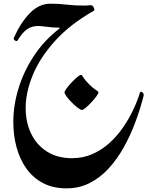

<svg xmlns="http://www.w3.org/2000/svg" viewBox="-20 -743 861 1056"><path d="M521.5 -234.9Q521.5 -228.5 510 -212.9Q498.5 -197.3 482.4 -179.9Q466.3 -162.6 451.7 -150.4Q437 -138.2 431.2 -138.2Q423.3 -138.2 407.7 -150.1Q392.1 -162.1 375.2 -179Q358.4 -195.8 346.7 -211.4Q335 -227.1 335 -234.9Q335 -241.7 346.4 -257.1Q357.9 -272.5 374 -289.6Q390.1 -306.6 404.5 -318.8Q418.9 -331.1 425.3 -331.1Q430.7 -330.6 438.5 -317.1Q446.3 -303.7 470.2 -279.3Q494.1 -255.9 507.8 -248Q521.5 -240.2 521.5 -234.9ZM475.1 -714.4Q489.3 -715.8 495.8 -701.4Q502.4 -687 495.1 -683.1Q365.7 -609.9 283 -518.3Q200.2 -426.8 160.6 -330.8Q121.1 -234.9 121.1 -148.9Q121.1 -71.3 150.9 -8.8Q180.7 53.7 237.8 90.3Q294.9 127 376 127Q437 127 488.5 104.2Q540 81.5 582 43.5Q624 5.4 656.5 -41.7Q689 -88.9 712.2 -137.9Q735.4 -187 749 -231.4Q751.5 -242.7 762.7 -235.4Q773.9 -228 769 -212.4Q750.5 -141.1 723.6 -69.1Q696.8 2.9 660.4 67.9Q624 132.8 577.4 183.6Q530.8 234.4 473.1 263.7Q415.5 293 345.7 293Q272 293 217 264.2Q162.1 235.4 125.7 184.8Q89.4 134.3 71.3 68.1Q53.2 2 53.2 -72.8Q53.2 -162.1 81.5 -255.9Q109.9 -349.6 166.3 -435.3Q222.7 -521 306.2 -585.4Q313 -590.8 301 -591.1Q289.1 -591.3 269 -592.3Q249 -593.8 226.3 -596.9Q203.6 -600.1 189.5 -600.1Q154.8 -600.1 128.7 -582Q102.5 -564 77.1 -521Q72.3 -513.7 62.5 -520.3Q52.7 -526.9 56.2 -534.7Q92.3 -616.7 143.1 -669.7Q193.8 -722.7 257.8 -722.7Q302.2 -722.7 346.7 -717.5Q391.1 -712.4 435.5 -712.4Q445.8 -712.4 455.6 -712.6Q465.3 -712.9 475.1 -714.4Z"/></svg>

Font: Awami Nastaliq
Style: Regular
Weight: 400
Designer: Peter Martin, SIL International
Foundry: SIL International
Version: Version 3.100